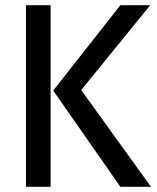

<svg xmlns="http://www.w3.org/2000/svg" viewBox="-20 -720 606 740"><path d="M80 -700H175V0H80ZM185 -371 444 -700H559L293 -373L562 0H444Z"/></svg>

Font: Cabin
Style: Regular
Weight: 400
Designer: Pablo Impallari
Foundry: Pablo Impallari. http://www.impallari.com Igino Marini. http://www.ikern.com
Version: Version 2.001